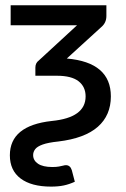

<svg xmlns="http://www.w3.org/2000/svg" viewBox="-20 -528 480 730"><path d="M174 181.5Q99.5 181.5 58.5 150.8Q17.5 120 17.5 62.5Q17.5 -50.5 176.5 -68Q305.5 -80.5 305.5 -161.5Q305.5 -198 278.8 -219Q252 -240 196.5 -240H114.5V-271Q114.5 -288.5 127.5 -298L273 -432H20.5V-508H384.5V-467Q384.5 -441 364.5 -424.5L234 -305.5Q401.5 -291 401.5 -161.5Q401.5 -89.5 351.8 -45.8Q302 -2 201.5 10Q163 14 142.2 21.5Q121.5 29 113.8 39.2Q106 49.5 106 61.5Q106 82 124.5 94.5Q143 107 179 107Q194 107 203.8 105.2Q213.5 103.5 219.8 101.8Q226 100 230.5 100Q247 100 253 119L264.5 163Q242.5 173 222 177.2Q201.5 181.5 174 181.5Z"/></svg>

Font: Verano Sans Medium
Style: Regular
Weight: 500
Designer: Lukasz Dziedzic with Adam Twardoch and Botio Nikoltchev
Foundry: tyPoland Lukasz Dziedzic
Version: Version 3.001;December 28, 2019;FontCreator 12.0.0.2547 64-b